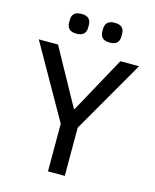

<svg xmlns="http://www.w3.org/2000/svg" viewBox="-130 -984 864 1071"><g transform="rotate(15 301.5 -448.5)"><path d="M252 0V-275L12 -698H123L302 -373H305L483 -698H591L349 -278V0ZM206 -783Q177 -783 164 -796Q151 -809 151 -832V-848Q151 -871 164 -884Q177 -897 206 -897Q235 -897 248 -884Q261 -871 261 -848V-832Q261 -809 248 -796Q235 -783 206 -783ZM398 -783Q369 -783 356 -796Q343 -809 343 -832V-848Q343 -871 356 -884Q369 -897 398 -897Q427 -897 440 -884Q453 -871 453 -848V-832Q453 -809 440 -796Q427 -783 398 -783Z"/></g></svg>

Font: IBM Plex Sans Devanagari Text
Style: Regular
Weight: 450
Designer: Mike Abbink, Paul van der Laan, Pieter van Rosmalen, Erin McLaughlin
Foundry: Bold Monday
Version: Version 1.1